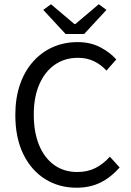

<svg xmlns="http://www.w3.org/2000/svg" viewBox="-20 -865 611 897"><path d="M337.6 12Q255.8 12 191 -28.3Q126.2 -68.6 88.9 -144.8Q51.6 -221 51.6 -327.6Q51.6 -407.1 73.3 -469.9Q95 -532.8 134.8 -577.4Q174.5 -622.1 227.5 -645.2Q280.6 -668.3 342.8 -668.3Q402.8 -668.3 448.9 -644Q495 -619.6 523.3 -587.4L477.6 -535.2Q451.7 -563.2 418.9 -579Q386.2 -594.9 344.3 -594.9Q282.3 -594.9 235.9 -562.6Q189.5 -530.3 163.7 -470.9Q137.8 -411.5 137.8 -329.8Q137.8 -247.3 162.6 -187.1Q187.4 -126.9 233.1 -94.2Q278.8 -61.4 341 -61.4Q388.5 -61.4 425.3 -79.8Q462.1 -98.3 493.2 -132.9L538.9 -82.7Q499.7 -37.5 450.6 -12.8Q401.5 12 337.6 12ZM286.3 -706.3 182.1 -818.8 218.2 -845.2 327.8 -752.5H331.8L441.4 -845.2L477.4 -818.8L373.2 -706.3Z"/></svg>

Font: Source Sans Variable
Style: Regular
Weight: 200
Designer: Paul D. Hunt
Foundry: Adobe Systems Incorporated
Version: Version 3.006;hotconv 1.0.111;makeotfexe 2.5.65597